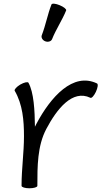

<svg xmlns="http://www.w3.org/2000/svg" viewBox="-20 -1000 594 1033"><path d="M260 -789C281 -842 314 -890 336 -944C338 -951 323 -963 301 -972C280 -981 260 -983 257 -976C236 -923 226 -865 205 -811C200 -799 208 -784 223 -778C238 -772 255 -777 260 -789ZM181 0C181 -105 181 -215 229 -306C286 -414 370 -520 466 -474C473 -470 486 -485 496 -506C506 -528 509 -547 502 -551C373 -613 253 -479 176 -334C174 -329 171 -323 168 -318C167 -406 162 -503 133 -555C129 -561 110 -557 89 -545C69 -533 56 -518 59 -512C102 -438 109 -352 109 -267C109 -179 96 -91 96 -3C96 -3 96 -3 96 -2C96 -2 96 -1 96 0C96 7 115 13 138 13C162 13 181 7 181 0Z"/></svg>

Font: Nupuram Expanded Light
Style: Regular
Weight: 300
Width: 7
Designer: Santhosh Thottingal (santhosh.thottingal@gmail.com)
Foundry: SMC
Version: Version 1.000